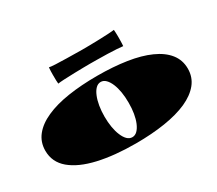

<svg xmlns="http://www.w3.org/2000/svg" viewBox="-137 -1052 1549 1368"><g transform="rotate(-30 637.5 -368.0)"><path d="M637.7 22Q461.9 22 329.8 -8.3Q197.8 -38.6 124.5 -100.1Q51.3 -161.6 51.3 -255.4Q51.3 -326.2 93.5 -378.9Q135.7 -431.6 212.9 -465.8Q290 -500.5 397.9 -517.1Q505.9 -533.7 637.7 -533.7Q769 -533.7 877.4 -517.1Q985.8 -500.5 1062.5 -465.8Q1139.6 -431.6 1181.6 -378.9Q1223.6 -326.2 1223.6 -255.4Q1223.6 -185.1 1181.6 -133.1Q1139.6 -81.1 1062.5 -46.4Q985.8 -12.2 877.4 4.9Q769 22 637.7 22ZM637.7 -29.3Q660.6 -29.3 679 -47.6Q697.3 -65.9 710.4 -97.2Q736.8 -160.6 736.8 -255.4Q736.8 -351.1 710.4 -415Q697.3 -446.3 679 -464.8Q660.6 -483.4 637.7 -483.4Q614.3 -483.4 595.9 -464.8Q577.6 -446.3 564.9 -415Q551.8 -383.8 544.9 -342.5Q538.1 -301.3 538.1 -255.4Q538.1 -210 544.9 -168.9Q551.8 -127.9 564.9 -97.2Q577.6 -65.9 595.9 -47.6Q614.3 -29.3 637.7 -29.3ZM370.6 -624Q369.1 -636.7 368.7 -651.9Q368.2 -667 368.2 -698.2Q368.2 -710.4 368.7 -727.8Q369.1 -745.1 370.6 -757.8Q386.2 -754.4 422.4 -752.7Q458.5 -751 511.7 -750Q557.6 -749.5 587.6 -748.8Q617.7 -748 636.7 -748Q658.2 -748 701.7 -748.5Q745.1 -749 785.2 -750.5Q818.4 -751.5 854.2 -753.4Q890.1 -755.4 904.8 -757.8Q905.8 -752 906.2 -739.5Q906.7 -727.1 907 -715.1Q907.2 -703.1 907.2 -698.2Q907.2 -691.9 907 -676.3Q906.7 -660.6 906.2 -645.5Q905.8 -630.4 904.8 -624Q888.7 -626.5 855.7 -628.4Q822.8 -630.4 780.8 -631.8Q738.3 -632.8 695.6 -633.3Q652.8 -633.8 636.7 -633.8Q618.7 -633.8 585.7 -633.3Q552.7 -632.8 510.7 -631.8Q453.6 -630.4 419.4 -628.4Q385.3 -626.5 370.6 -624Z"/></g></svg>

Font: Asset
Style: Regular
Weight: 400
Version: Version 1.003; ttfautohint (v1.8.4.7-5d5b)